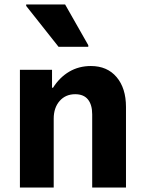

<svg xmlns="http://www.w3.org/2000/svg" viewBox="-20 -838 640 858"><path d="M69 0V-526H212.5V-446H217Q246.5 -492.5 289.5 -517.8Q332.5 -543 386 -543Q459 -543 501 -493.5Q543 -444 543 -360V0H392V-327Q392 -370 373 -393.5Q354 -417 316 -417Q273 -417 246.5 -386.8Q220 -356.5 220 -307.5V0ZM241.5 -629 97 -811.5V-818H271L374.5 -636V-629Z"/></svg>

Font: Google Sans Code
Style: Regular
Weight: 400
Monospace: yes
Designer: Google Sans Code Authors
Foundry: Google LLC
Version: Version 6.000